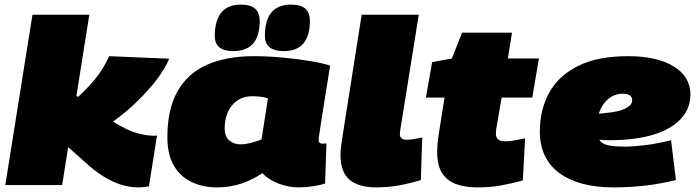

<svg xmlns="http://www.w3.org/2000/svg" viewBox="-20 -804 3028 834"><path d="M3 0 121 -740H368L312 -388L319 -383Q363 -423 397 -465.5Q431 -508 454 -560L715 -549Q697 -506 660.5 -458Q624 -410 575.5 -363Q527 -316 471 -276Q525 -242 563 -229.5Q601 -217 636 -215Q649 -214 662 -215L627 5Q605 10 582 10Q526 10 470.5 -15.5Q415 -41 365 -86L276 -165L250 0Z M1277 10Q1233 10 1189 -7Q1145 -24 1120 -52Q1079 -24 1029.5 -7Q980 10 923 10Q862 10 813 -13Q764 -36 735.5 -84Q707 -132 707 -208Q707 -331 752 -409Q797 -487 881 -523.5Q965 -560 1082 -560Q1143 -560 1207 -554Q1271 -548 1326 -539Q1381 -530 1414 -519Q1398 -419 1388 -357Q1378 -295 1373 -261.5Q1368 -228 1366 -214.5Q1364 -201 1364 -197Q1364 -180 1381 -180Q1391 -180 1398 -181L1392 -7Q1372 0 1339.5 5Q1307 10 1277 10ZM1116 -198 1144 -377Q1128 -382 1110 -384Q1092 -386 1075 -386Q1022 -386 989 -347.5Q956 -309 956 -246Q956 -211 976 -194Q996 -177 1023 -177Q1046 -177 1070.5 -183.5Q1095 -190 1116 -198ZM1213 -582Q1170 -582 1149 -600.5Q1128 -619 1131 -661Q1136 -784 1245 -784Q1288 -784 1308 -765Q1328 -746 1326 -703Q1321 -582 1213 -582ZM993 -582Q908 -582 913 -657Q918 -784 1026 -784Q1069 -784 1089.5 -765Q1110 -746 1108 -703Q1105 -640 1076 -611Q1047 -582 993 -582Z M1551 -740H1799L1719 -241Q1718 -234 1717.5 -229.5Q1717 -225 1717 -221Q1717 -197 1747 -197Q1761 -197 1776 -199.5Q1791 -202 1814 -207L1808 -22Q1764 -8 1715 1Q1666 10 1615 10Q1537 10 1498 -23.5Q1459 -57 1459 -132Q1459 -149 1461.5 -167.5Q1464 -186 1467 -207Z M2261 -203 2251 -20Q2199 -6 2153 2Q2107 10 2053 10Q2003 10 1963.5 -3.5Q1924 -17 1901.5 -50.5Q1879 -84 1879 -143Q1879 -181 1887 -229L1911 -380H1830L1857 -534L1943 -550L1987 -662H2204L2186 -550H2321L2292 -380H2159L2135 -241Q2134 -232 2134 -223Q2134 -190 2175 -190Q2191 -190 2210.5 -193.5Q2230 -197 2261 -203Z M2916 -22Q2852 -6 2784 2Q2716 10 2646 10Q2494 10 2409.5 -52.5Q2325 -115 2325 -232Q2325 -329 2366.5 -403Q2408 -477 2493 -518.5Q2578 -560 2708 -560Q2834 -560 2906.5 -515.5Q2979 -471 2979 -393Q2979 -311 2904 -259Q2829 -207 2691 -197Q2659 -195 2632 -195Q2605 -195 2583 -197Q2594 -179 2621 -173Q2648 -167 2699 -167Q2725 -167 2778.5 -173Q2832 -179 2895 -195ZM2685 -397Q2650 -397 2622 -374Q2594 -351 2581 -310Q2588 -311 2594.5 -311.5Q2601 -312 2608 -313Q2664 -317 2695 -332Q2726 -347 2726 -368Q2726 -397 2685 -397Z"/></svg>

Font: Georama Expanded Black
Style: Italic
Weight: 900
Width: 7
Italic angle: -9°
Designer: Jean-Baptiste Levee
Foundry: Production Type
Version: Version 1.000